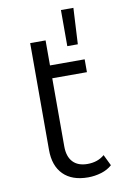

<svg xmlns="http://www.w3.org/2000/svg" viewBox="-87 -815 562 871"><g transform="rotate(-10 194.0 -379.5)"><path d="M247.6 4.7Q173.6 4.7 133.6 -35.4Q93.7 -75.5 93.7 -148.4V-640.8H164.7V-152.2Q164.7 -105.7 188 -80.7Q211.3 -55.7 255.4 -55.7Q302.3 -55.7 333.5 -82.6L358.2 -31.7Q338 -13.3 308.2 -4.3Q278.4 4.7 247.6 4.7ZM132.6 -466.3V-525.5H324.4V-466.3ZM257.2 -598V-764.3H314.6L305.7 -598Z"/></g></svg>

Font: Montserrat Alternates Thin
Style: Regular
Weight: 100
Designer: Julieta Ulanovsky
Foundry: Julieta Ulanovsky
Version: Version 9.000